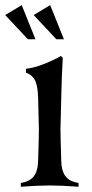

<svg xmlns="http://www.w3.org/2000/svg" viewBox="-50 -711 349 731"><path d="M29.3 0V-14.6Q63 -19.5 78.6 -39.6Q94.2 -59.6 95.2 -100.1Q98.1 -193.8 98.1 -219.7Q98.1 -223.1 95.2 -335.9Q94.2 -379.9 84.7 -402.1Q75.2 -424.3 48.8 -434.6V-449.2Q78.1 -452.1 115.5 -466.6Q152.8 -481 182.1 -498L189 -490.7Q184.6 -417.5 183.1 -335.4Q180.2 -224.1 180.2 -219.7Q180.2 -193.8 183.1 -100.1Q184.1 -59.6 199.7 -39.6Q215.3 -19.5 249 -14.6V0Q185.5 -4.9 139.2 -4.9Q92.8 -4.9 29.3 0ZM85 -561.5H56.2L-30.3 -653.8L32.7 -691.4ZM193.4 -561.5H164.6L78.1 -653.8L141.1 -691.4Z"/></svg>

Font: Flanker
Style: Regular
Weight: 400
Designer: Flanker
Foundry: Flanker
Version: Version 2.027